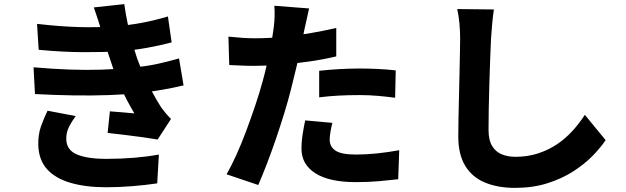

<svg xmlns="http://www.w3.org/2000/svg" viewBox="-20 -843 3040 933"><path d="M160 -727Q272 -714 363.5 -711.5Q455 -709 535 -715Q605 -720 668.5 -732Q732 -744 796 -763L814 -637Q758 -622 694 -610.5Q630 -599 563 -594Q486 -589 385 -589.5Q284 -590 168 -601ZM143 -516Q234 -508 317 -505Q400 -502 473 -504.5Q546 -507 606 -513Q690 -520 747.5 -533Q805 -546 850 -559L872 -428Q826 -417 772 -407.5Q718 -398 657 -391Q594 -384 510.5 -381Q427 -378 334.5 -379.5Q242 -381 150 -386ZM474 -687Q466 -717 456.5 -746Q447 -775 436 -807L584 -823Q591 -773 600.5 -728Q610 -683 621.5 -641.5Q633 -600 646 -560Q658 -527 677 -483.5Q696 -440 719 -397Q742 -354 764 -320Q775 -305 786 -292Q797 -279 811 -265L746 -165Q718 -170 675 -176Q632 -182 586 -187.5Q540 -193 503 -197L514 -302Q542 -300 576.5 -297Q611 -294 633 -292Q593 -359 565.5 -421.5Q538 -484 521 -537Q509 -572 501 -597Q493 -622 487 -642.5Q481 -663 474 -687ZM348 -279Q330 -255 316 -228Q302 -201 302 -169Q302 -115 352.5 -93Q403 -71 497 -71Q568 -71 633 -76.5Q698 -82 752 -92L744 48Q692 56 625 61.5Q558 67 497 67Q397 67 323 45.5Q249 24 208.5 -21Q168 -66 166 -139Q165 -189 179 -228.5Q193 -268 211 -305Z M1482 -802Q1477 -780 1470.5 -750Q1464 -720 1460 -703Q1453 -669 1443 -619.5Q1433 -570 1420 -515Q1407 -460 1394 -409Q1381 -357 1362 -295Q1343 -233 1321.5 -170Q1300 -107 1277.5 -48.5Q1255 10 1235 56L1081 4Q1103 -34 1128 -89Q1153 -144 1176.5 -207Q1200 -270 1221 -332.5Q1242 -395 1256 -447Q1266 -483 1274.5 -519.5Q1283 -556 1290 -590Q1297 -624 1302 -654.5Q1307 -685 1310 -708Q1314 -738 1314.5 -767Q1315 -796 1313 -815ZM1218 -657Q1281 -657 1347 -663Q1413 -669 1480.5 -680.5Q1548 -692 1614 -707V-569Q1552 -554 1481.5 -544Q1411 -534 1342.5 -528.5Q1274 -523 1217 -523Q1180 -523 1150 -524.5Q1120 -526 1094 -527L1090 -665Q1130 -661 1158.5 -659Q1187 -657 1218 -657ZM1531 -499Q1575 -504 1626.5 -507Q1678 -510 1727 -510Q1769 -510 1813.5 -508Q1858 -506 1903 -501L1900 -368Q1863 -373 1818.5 -377Q1774 -381 1727 -381Q1674 -381 1626.5 -378.5Q1579 -376 1531 -370ZM1595 -246Q1590 -226 1586 -203Q1582 -180 1582 -165Q1582 -148 1588.5 -135Q1595 -122 1609 -112Q1623 -102 1648 -97Q1673 -92 1710 -92Q1760 -92 1812 -97.5Q1864 -103 1920 -113L1915 28Q1872 33 1821 37.5Q1770 42 1709 42Q1580 42 1512.5 -1Q1445 -44 1445 -120Q1445 -156 1451 -193Q1457 -230 1463 -258Z M2380 -797Q2375 -764 2371.5 -725Q2368 -686 2366 -654Q2364 -615 2362 -557.5Q2360 -500 2358 -437Q2356 -374 2355 -314.5Q2354 -255 2354 -211Q2354 -162 2371.5 -133.5Q2389 -105 2418.5 -93Q2448 -81 2485 -81Q2544 -81 2594.5 -97.5Q2645 -114 2686 -141.5Q2727 -169 2761 -206Q2795 -243 2822 -285L2923 -162Q2899 -126 2860 -86Q2821 -46 2766 -10.5Q2711 25 2640 47.5Q2569 70 2483 70Q2399 70 2336.5 44Q2274 18 2240.5 -37.5Q2207 -93 2207 -179Q2207 -218 2208 -270Q2209 -322 2210.5 -378.5Q2212 -435 2213 -489.5Q2214 -544 2215 -587.5Q2216 -631 2216 -654Q2216 -693 2212.5 -730Q2209 -767 2202 -799Z"/></svg>

Font: Noto Sans TC ExtraBold
Style: Regular
Weight: 800
Designer: Ryoko NISHIZUKA  (kana, bopomofo & ideographs); Paul D. Hunt (Latin, Greek & Cyrillic); Sandoll Communications , Soo-you
Foundry: Adobe
Version: Version 2.004-H2;hotconv 1.0.118;makeotfexe 2.5.65603